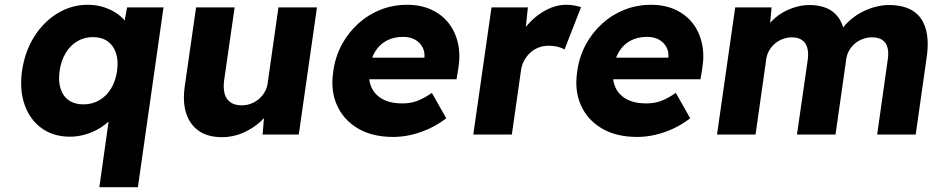

<svg xmlns="http://www.w3.org/2000/svg" viewBox="-20 -562 3907 802"><path d="M395 220 444 -128 478 -120Q471 -95 450.5 -71.5Q430 -48 402 -30Q374 -12 340.5 -1.5Q307 9 273 9Q203 9 154 -26.5Q105 -62 83 -124Q61 -186 72 -266Q84 -347 123 -409Q162 -471 220.5 -506.5Q279 -542 346 -542Q384 -542 416.5 -531Q449 -520 473.5 -502Q498 -484 511.5 -460.5Q525 -437 524 -411L487 -405L511 -531H663L556 220ZM328 -126Q365 -126 394.5 -143Q424 -160 443.5 -191.5Q463 -223 469 -266Q475 -309 464.5 -340.5Q454 -372 429.5 -389.5Q405 -407 368 -407Q332 -407 302.5 -389.5Q273 -372 254 -340Q235 -308 229 -266Q223 -223 233 -191.5Q243 -160 267.5 -143Q292 -126 328 -126Z M908 11Q849 11 811.5 -14.5Q774 -40 758 -88Q742 -136 752 -203L799 -531H960L916 -225Q912 -193 918.5 -170Q925 -147 943 -134.5Q961 -122 989 -122Q1010 -122 1028.5 -129Q1047 -136 1061.5 -148.5Q1076 -161 1085.5 -177.5Q1095 -194 1098 -214L1143 -531H1304L1228 0H1077L1086 -109L1117 -121Q1100 -83 1067.5 -53.5Q1035 -24 993.5 -6.5Q952 11 908 11Z M1623 10Q1535 10 1475 -25.5Q1415 -61 1387.5 -122.5Q1360 -184 1372 -263Q1380 -324 1407.5 -375Q1435 -426 1476.5 -463.5Q1518 -501 1570 -521.5Q1622 -542 1681 -542Q1737 -542 1781 -522Q1825 -502 1853.5 -466Q1882 -430 1893 -381Q1904 -332 1894 -274L1887 -231H1464L1454 -321H1770L1750 -302L1753 -322Q1755 -347 1744 -366.5Q1733 -386 1712.5 -397Q1692 -408 1664 -408Q1625 -408 1595.5 -392.5Q1566 -377 1547.5 -347.5Q1529 -318 1523 -275Q1517 -231 1531 -198.5Q1545 -166 1578 -148Q1611 -130 1660 -130Q1694 -130 1721.5 -140Q1749 -150 1784 -174L1844 -68Q1809 -41 1771.5 -24Q1734 -7 1696.5 1.5Q1659 10 1623 10Z M1957 0 2033 -531H2185L2167 -358L2142 -391Q2160 -434 2192.5 -468Q2225 -502 2264.5 -522Q2304 -542 2346 -542Q2364 -542 2379.5 -539Q2395 -536 2407 -532L2338 -355Q2328 -362 2310 -366.5Q2292 -371 2272 -371Q2250 -371 2230 -363.5Q2210 -356 2195 -342Q2180 -328 2169.5 -309Q2159 -290 2156 -266L2118 0Z M2642 10Q2554 10 2494 -25.5Q2434 -61 2406.5 -122.5Q2379 -184 2391 -263Q2399 -324 2426.5 -375Q2454 -426 2495.5 -463.5Q2537 -501 2589 -521.5Q2641 -542 2700 -542Q2756 -542 2800 -522Q2844 -502 2872.5 -466Q2901 -430 2912 -381Q2923 -332 2913 -274L2906 -231H2483L2473 -321H2789L2769 -302L2772 -322Q2774 -347 2763 -366.5Q2752 -386 2731.5 -397Q2711 -408 2683 -408Q2644 -408 2614.5 -392.5Q2585 -377 2566.5 -347.5Q2548 -318 2542 -275Q2536 -231 2550 -198.5Q2564 -166 2597 -148Q2630 -130 2679 -130Q2713 -130 2740.5 -140Q2768 -150 2803 -174L2863 -68Q2828 -41 2790.5 -24Q2753 -7 2715.5 1.5Q2678 10 2642 10Z M2975 0 3051 -531H3203L3194 -435L3173 -434Q3189 -460 3210 -480Q3231 -500 3256.5 -513.5Q3282 -527 3308.5 -534Q3335 -541 3361 -541Q3400 -541 3430.5 -529Q3461 -517 3481 -490.5Q3501 -464 3509 -419L3484 -421L3494 -437Q3511 -461 3534 -480.5Q3557 -500 3584 -513.5Q3611 -527 3639 -534Q3667 -541 3692 -541Q3755 -541 3793.5 -516.5Q3832 -492 3846.5 -443Q3861 -394 3851 -324L3805 0H3644L3688 -311Q3693 -343 3687 -364Q3681 -385 3665 -395.5Q3649 -406 3623 -406Q3602 -406 3583.5 -399Q3565 -392 3551 -380Q3537 -368 3527.5 -352Q3518 -336 3515 -316L3470 0H3309L3354 -312Q3358 -342 3352 -363Q3346 -384 3329.5 -395Q3313 -406 3289 -406Q3268 -406 3249.5 -399Q3231 -392 3217 -380Q3203 -368 3193.5 -352Q3184 -336 3181 -317L3136 0Z"/></svg>

Font: Lexend
Style: Bold Italic
Weight: 700
Italic angle: -8.13011°
Designer: Bonnie Shaver-Troup, Thomas Jockin
Foundry: Lexend
Version: Version 1.007